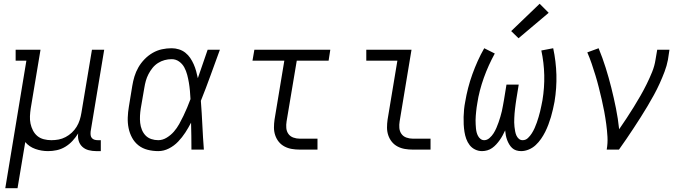

<svg xmlns="http://www.w3.org/2000/svg" viewBox="-20 -794 3640 1019"><path d="M8 205 120 -472H63V-530H195L143 -218Q140 -198 139 -177.5Q138 -157 142 -138Q146 -119 155 -101.5Q164 -84 178.5 -72Q193 -60 212.5 -55Q232 -50 252 -50Q252 -50 252.5 -50Q253 -50 253 -50Q272 -50 291 -53.5Q310 -57 328 -66.5Q346 -76 361 -90Q376 -104 386.5 -121Q397 -138 403 -157Q409 -176 412 -195L468 -530H533L461 -96Q460 -86 461 -77Q462 -68 467.5 -61.5Q473 -55 481.5 -52.5Q490 -50 499 -50H515V8H490Q470 8 450.5 3Q431 -2 417 -15Q403 -28 397.5 -47Q392 -66 395 -86Q382 -65 365 -46.5Q348 -28 326.5 -15Q305 -2 281.5 3Q258 8 235 8Q200 8 167.5 -3.5Q135 -15 114 -40L73 205Z M820 8Q791 8 763.5 1Q736 -6 715 -22.5Q694 -39 681 -63Q668 -87 662.5 -114Q657 -141 658 -170Q659 -199 664 -228L682 -338Q686 -363 693.5 -388Q701 -413 714.5 -436.5Q728 -460 747.5 -480Q767 -500 790.5 -513.5Q814 -527 839.5 -532.5Q865 -538 891 -538Q911 -538 930 -532Q949 -526 964 -514Q979 -502 989.5 -486.5Q1000 -471 1008 -453Q1016 -435 1021 -416.5Q1026 -398 1030 -379Q1043 -417 1056 -454.5Q1069 -492 1082 -530H1147Q1122 -462 1097.5 -394Q1073 -326 1046 -259Q1051 -194 1054 -129.5Q1057 -65 1062 0H996Q996 -36 995.5 -72Q995 -108 994 -143Q980 -116 963.5 -90.5Q947 -65 925.5 -42.5Q904 -20 876.5 -6Q849 8 820 8ZM820 -50Q843 -50 865 -63.5Q887 -77 903 -95.5Q919 -114 931 -135.5Q943 -157 953.5 -179Q964 -201 973.5 -223.5Q983 -246 991 -268Q990 -290 988 -312Q986 -334 982.5 -355Q979 -376 973.5 -397Q968 -418 958 -436.5Q948 -455 930.5 -467.5Q913 -480 891 -480Q872 -480 853.5 -475Q835 -470 818.5 -459.5Q802 -449 789.5 -433.5Q777 -418 768 -400.5Q759 -383 754 -365Q749 -347 746 -328L727 -218Q724 -199 723 -179.5Q722 -160 724 -141.5Q726 -123 733 -105.5Q740 -88 752.5 -75Q765 -62 783 -56Q801 -50 820 -50Z M1571 0Q1549 0 1528.5 -3.5Q1508 -7 1490 -16.5Q1472 -26 1459.5 -41.5Q1447 -57 1440.5 -76.5Q1434 -96 1434 -117Q1434 -138 1437 -159L1489 -472H1320L1330 -530H1733L1724 -472H1555L1501 -150Q1498 -132 1499.5 -114.5Q1501 -97 1510.5 -83.5Q1520 -70 1536.5 -64Q1553 -58 1571 -58H1665V0Z M2171 0Q2149 0 2128.5 -3.5Q2108 -7 2090 -16.5Q2072 -26 2059.5 -41.5Q2047 -57 2040.5 -76.5Q2034 -96 2034 -117Q2034 -138 2037 -159L2089 -472H1924V-530H2164L2101 -150Q2098 -132 2099.5 -114.5Q2101 -97 2110.5 -83.5Q2120 -70 2136.5 -64Q2153 -58 2171 -58H2265V0Z M2538 8Q2519 8 2501.5 -0.5Q2484 -9 2472.5 -24Q2461 -39 2454.5 -57Q2448 -75 2445 -94.5Q2442 -114 2441 -133.5Q2440 -153 2440.5 -173.5Q2441 -194 2443 -214Q2445 -234 2449 -254Q2455 -290 2464.5 -327Q2474 -364 2487 -400Q2500 -436 2515.5 -470.5Q2531 -505 2550 -538L2606 -510Q2589 -479 2574.5 -447Q2560 -415 2548 -381.5Q2536 -348 2527 -313.5Q2518 -279 2513 -245Q2511 -234 2509.5 -223Q2508 -212 2507 -201Q2506 -190 2505 -179Q2504 -168 2504 -156.5Q2504 -145 2504.5 -134.5Q2505 -124 2506 -113Q2507 -102 2509.5 -92Q2512 -82 2517 -72.5Q2522 -63 2530.5 -56.5Q2539 -50 2550 -50Q2565 -50 2578 -61.5Q2591 -73 2599.5 -86.5Q2608 -100 2614.5 -115Q2621 -130 2626 -144.5Q2631 -159 2635.5 -174Q2640 -189 2643.5 -204Q2647 -219 2649.5 -234.5Q2652 -250 2655 -265L2668 -345H2733L2720 -265Q2718 -253 2716.5 -241Q2715 -229 2713.5 -217Q2712 -205 2711 -192.5Q2710 -180 2709.5 -168Q2709 -156 2709 -144.5Q2709 -133 2710.5 -121Q2712 -109 2714 -97.5Q2716 -86 2720.5 -75.5Q2725 -65 2733.5 -57.5Q2742 -50 2754 -50Q2770 -50 2782 -61.5Q2794 -73 2802.5 -86.5Q2811 -100 2817.5 -114.5Q2824 -129 2829 -143.5Q2834 -158 2838.5 -173Q2843 -188 2846.5 -202.5Q2850 -217 2853 -232Q2856 -247 2859 -262Q2870 -329 2868.5 -395Q2867 -461 2853 -526L2916 -538Q2931 -468 2933 -397.5Q2935 -327 2923 -254Q2919 -234 2914.5 -213.5Q2910 -193 2904 -173Q2898 -153 2890.5 -133Q2883 -113 2873.5 -94Q2864 -75 2851.5 -57Q2839 -39 2823 -24Q2807 -9 2786.5 -0.5Q2766 8 2746 8Q2732 8 2719.5 4Q2707 0 2698 -8.5Q2689 -17 2682.5 -28Q2676 -39 2671.5 -51Q2667 -63 2664.5 -76Q2662 -89 2661 -102Q2655 -89 2648 -76Q2641 -63 2632.5 -51Q2624 -39 2614 -28Q2604 -17 2592 -8.5Q2580 0 2566 4Q2552 8 2538 8ZM2732 -591 2693 -629 2844 -774 2892 -726Z M3200 0Q3206 -34 3204 -68Q3202 -102 3197.5 -135.5Q3193 -169 3187 -201.5Q3181 -234 3173.5 -266Q3166 -298 3158 -330Q3150 -362 3140.5 -393Q3131 -424 3120.5 -455Q3110 -486 3097 -516L3157 -538Q3178 -487 3194.5 -434.5Q3211 -382 3224.5 -328Q3238 -274 3249 -219.5Q3260 -165 3266 -108Q3286 -137 3305.5 -166.5Q3325 -196 3343.5 -226Q3362 -256 3379.5 -286.5Q3397 -317 3412.5 -348.5Q3428 -380 3441 -412Q3454 -444 3459 -477L3468 -530H3533L3525 -477Q3519 -445 3507 -413.5Q3495 -382 3481 -351Q3467 -320 3450.5 -290Q3434 -260 3416.5 -230.5Q3399 -201 3380.5 -172Q3362 -143 3343 -114Q3324 -85 3304.5 -56.5Q3285 -28 3265 0Z"/></svg>

Font: Iosevka Slab Light Extended
Style: Italic
Weight: 300
Width: 7
Italic angle: -9°
Monospace: yes
Designer: Belleve Invis
Foundry: Belleve Invis
Version: Version 11.1.0; ttfautohint (v1.8.3)